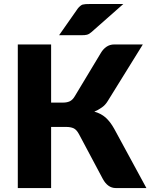

<svg xmlns="http://www.w3.org/2000/svg" viewBox="-20 -954 763 974"><path d="M559.6 -300.3 722.7 0H567.9Q546.4 0 529.8 -12.2Q513.7 -23.9 501.5 -46.4L380.4 -273.9Q368.2 -296.4 353.5 -303.2Q338.4 -310.1 315.4 -310.1H239.3V0H70.3V-728.5H239.3V-433.6H301.3Q319.8 -433.6 334.5 -440.4Q349.1 -447.8 359.4 -465.8L491.7 -685.5Q502.9 -704.6 519.5 -716.3Q537.1 -728.5 559.6 -728.5H704.6L526.9 -441.9Q514.6 -421.4 497.1 -409.2Q476.1 -394.5 458.5 -387.7Q491.2 -378.9 515.6 -357.9Q539.6 -336.4 559.6 -300.3ZM434.6 -933.6H605.5L443.8 -791Q437.5 -785.6 432.6 -782.7Q426.8 -779.3 420.9 -777.8Q416.5 -776.9 408.7 -775.9Q404.3 -775.4 393.1 -775.4H279.8L374.5 -910.6Q378.4 -916 386.7 -923.3Q393.1 -928.7 398.9 -930.7Q403.3 -932.1 414.6 -933.1Q419.9 -933.6 434.6 -933.6Z"/></svg>

Font: Lato-ExtraBold
Style: Regular
Weight: 500
Designer: Lukasz Dziedzic with Adam Twardoch and Botio Nikoltchev
Foundry: tyPoland Lukasz Dziedzic
Version: ""